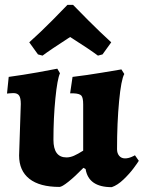

<svg xmlns="http://www.w3.org/2000/svg" viewBox="-20 -762 594 794"><path d="M35 -377Q26 -377 18.5 -376Q11 -375 9 -375L16 -444Q75 -452 137 -463Q199 -474 217 -478L228 -459Q217 -435 209 -354.5Q201 -274 201 -184Q201 -111 255 -111Q270 -111 286 -118Q302 -125 324 -139V-330Q324 -358 316.5 -366.5Q309 -375 284 -376H270L280 -444Q339 -451 401.5 -461.5Q464 -472 482 -475L494 -456Q481 -433 472.5 -343.5Q464 -254 464 -145Q464 -128 473 -117.5Q482 -107 497 -107Q510 -107 524 -113Q538 -119 538 -120L554 -97Q550 -90 533 -67Q516 -44 491 -20Q466 4 442 12Q346 12 334 -63L325 -68Q290 -32 263 -10.5Q236 11 226 11Q144 11 101.5 -22.5Q59 -56 59 -119L66 -332Q66 -357 59 -367Q52 -377 35 -377ZM137 -537 101 -587Q148 -629 196.5 -678Q245 -727 259 -742H282Q296 -727 345 -678Q394 -629 440 -587L404 -537L385 -532Q349 -559 270 -609Q185 -554 156 -532Z"/></svg>

Font: Alegreya ExtraBold
Style: Regular
Weight: 800
Designer: Juan Pablo del Peral
Foundry: Huerta Tipografica
Version: Version 2.007; ttfautohint (v1.6)